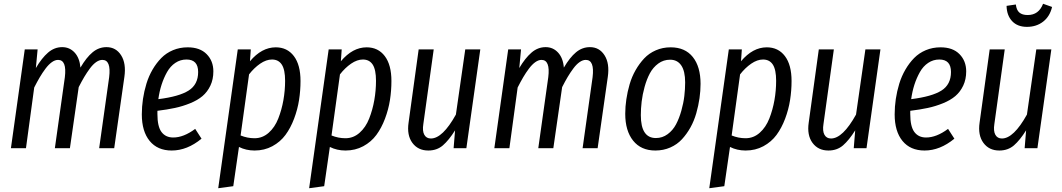

<svg xmlns="http://www.w3.org/2000/svg" viewBox="-20 -789 5653 1022"><path d="M546.9 -538.1Q597.2 -538.1 624.8 -494.6Q652.3 -451.2 642.1 -379.9L587.9 0H507.8L561 -377.9Q572.3 -470.2 524.9 -470.2Q508.8 -470.2 491.9 -458.5Q475.1 -446.8 458.7 -424.8Q442.4 -402.8 428.5 -379.4Q414.6 -356 398.9 -325.2L352.1 0H272L325.2 -377.9Q336.4 -470.2 289.1 -470.2Q272.9 -470.2 255.9 -458Q238.8 -445.8 222.2 -423.6Q205.6 -401.4 191.7 -377.7Q177.7 -354 162.1 -323.2L118.2 0H38.1L111.8 -525.9H180.2L170.9 -426.8Q202.1 -480 235.8 -509Q269.5 -538.1 311 -538.1Q350.6 -538.1 377.2 -509.3Q403.8 -480.5 408.2 -429.2Q439.9 -483.4 472.9 -510.7Q505.9 -538.1 546.9 -538.1Z M1115.7 -409.2Q1115.7 -366.7 1099.9 -333.3Q1084 -299.8 1057.9 -277.6Q1031.7 -255.4 991.9 -239.3Q952.1 -223.1 911.1 -214.4Q870.1 -205.6 817.9 -199.2V-182.1Q817.9 -115.2 839.8 -86.2Q861.8 -57.1 901.9 -57.1Q957.5 -57.1 1019 -103L1052.7 -50.8Q976.1 12.2 894 12.2Q818.4 12.2 776.6 -38.8Q734.9 -89.8 734.9 -180.2Q734.9 -221.2 741 -262.2Q747.1 -303.2 759.5 -343.8Q772 -384.3 792.2 -418.9Q812.5 -453.6 838.6 -480.2Q864.7 -506.8 900.9 -522Q937 -537.1 979 -537.1Q1044.4 -537.1 1080.1 -500.7Q1115.7 -464.4 1115.7 -409.2ZM972.7 -472.2Q939.9 -472.2 913.3 -454.3Q886.7 -436.5 869.1 -405.3Q851.6 -374 840.1 -338.4Q828.6 -302.7 822.8 -261.2Q933.1 -274.9 983.9 -306.9Q1034.7 -338.9 1034.7 -405.8Q1034.7 -472.2 972.7 -472.2Z M1141.6 212.9 1245.6 -525.9H1314.9L1310.5 -462.9Q1373 -537.1 1447.8 -537.1Q1508.8 -537.1 1544.2 -490.5Q1579.6 -443.8 1579.6 -357.9Q1579.6 -306.6 1571.8 -256.6Q1564 -206.5 1545.4 -157.2Q1526.9 -107.9 1499.5 -70.8Q1472.2 -33.7 1429.7 -10.7Q1387.2 12.2 1335 12.2Q1289.6 12.2 1252 -6.8L1221.7 202.1ZM1335 -53.2Q1377.4 -53.2 1410.2 -82.3Q1442.9 -111.3 1461.2 -158Q1479.5 -204.6 1488.5 -255.9Q1497.6 -307.1 1497.6 -358.9Q1497.6 -418 1480 -445.1Q1462.4 -472.2 1427.7 -472.2Q1397 -472.2 1364.7 -450Q1332.5 -427.7 1305.7 -393.1L1260.7 -67.9Q1296.9 -53.2 1335 -53.2Z M1625.5 212.9 1729.5 -525.9H1798.8L1794.4 -462.9Q1856.9 -537.1 1931.6 -537.1Q1992.7 -537.1 2028.1 -490.5Q2063.5 -443.8 2063.5 -357.9Q2063.5 -306.6 2055.7 -256.6Q2047.9 -206.5 2029.3 -157.2Q2010.7 -107.9 1983.4 -70.8Q1956.1 -33.7 1913.6 -10.7Q1871.1 12.2 1818.8 12.2Q1773.4 12.2 1735.8 -6.8L1705.6 202.1ZM1818.8 -53.2Q1861.3 -53.2 1894 -82.3Q1926.8 -111.3 1945.1 -158Q1963.4 -204.6 1972.4 -255.9Q1981.4 -307.1 1981.4 -358.9Q1981.4 -418 1963.9 -445.1Q1946.3 -472.2 1911.6 -472.2Q1880.9 -472.2 1848.6 -450Q1816.4 -427.7 1789.6 -393.1L1744.6 -67.9Q1780.8 -53.2 1818.8 -53.2Z M2259.8 12.2Q2205.1 12.2 2175 -28.6Q2145 -69.3 2154.8 -136.2L2208.5 -525.9H2288.6L2233.4 -128.9Q2227.5 -91.8 2238.5 -71.8Q2249.5 -51.8 2273.4 -51.8Q2335.9 -51.8 2406.7 -179.2L2456.5 -525.9H2536.6L2462.4 0H2394.5L2402.3 -95.2Q2369.1 -42.5 2337.4 -15.1Q2305.7 12.2 2259.8 12.2Z M3120.1 -538.1Q3170.4 -538.1 3198 -494.6Q3225.6 -451.2 3215.3 -379.9L3161.1 0H3081.1L3134.3 -377.9Q3145.5 -470.2 3098.1 -470.2Q3082 -470.2 3065.2 -458.5Q3048.3 -446.8 3032 -424.8Q3015.6 -402.8 3001.7 -379.4Q2987.8 -356 2972.2 -325.2L2925.3 0H2845.2L2898.4 -377.9Q2909.7 -470.2 2862.3 -470.2Q2846.2 -470.2 2829.1 -458Q2812 -445.8 2795.4 -423.6Q2778.8 -401.4 2764.9 -377.7Q2751 -354 2735.4 -323.2L2691.4 0H2611.3L2685.1 -525.9H2753.4L2744.1 -426.8Q2775.4 -480 2809.1 -509Q2842.8 -538.1 2884.3 -538.1Q2923.8 -538.1 2950.4 -509.3Q2977.1 -480.5 2981.4 -429.2Q3013.2 -483.4 3046.1 -510.7Q3079.1 -538.1 3120.1 -538.1Z M3468.3 12.2Q3392.1 12.2 3350.1 -40.3Q3308.1 -92.8 3308.1 -183.1Q3308.1 -221.2 3314 -260.7Q3319.8 -300.3 3331.5 -340.6Q3343.3 -380.9 3363.3 -415.8Q3383.3 -450.7 3408.9 -478Q3434.6 -505.4 3470.9 -521.2Q3507.3 -537.1 3549.8 -537.1Q3626.5 -537.1 3667.7 -485.6Q3709 -434.1 3709 -342.8Q3709 -305.2 3703.4 -266.1Q3697.8 -227.1 3686.3 -186.5Q3674.8 -146 3655.3 -110.8Q3635.7 -75.7 3610.1 -47.9Q3584.5 -20 3547.9 -3.9Q3511.2 12.2 3468.3 12.2ZM3471.2 -54.2Q3505.9 -54.2 3533.7 -74.7Q3561.5 -95.2 3578.4 -127Q3595.2 -158.7 3606.7 -199.5Q3618.2 -240.2 3622.6 -277.6Q3627 -314.9 3627 -350.1Q3627 -410.6 3606.2 -440.9Q3585.4 -471.2 3546.9 -471.2Q3511.7 -471.2 3483.9 -450.7Q3456.1 -430.2 3439.2 -398.7Q3422.4 -367.2 3411.1 -326.4Q3399.9 -285.6 3395.5 -248.5Q3391.1 -211.4 3391.1 -175.8Q3391.1 -54.2 3471.2 -54.2Z M3755.4 212.9 3859.4 -525.9H3928.7L3924.3 -462.9Q3986.8 -537.1 4061.5 -537.1Q4122.6 -537.1 4158 -490.5Q4193.4 -443.8 4193.4 -357.9Q4193.4 -306.6 4185.5 -256.6Q4177.7 -206.5 4159.2 -157.2Q4140.6 -107.9 4113.3 -70.8Q4085.9 -33.7 4043.5 -10.7Q4001 12.2 3948.7 12.2Q3903.3 12.2 3865.7 -6.8L3835.4 202.1ZM3948.7 -53.2Q3991.2 -53.2 4023.9 -82.3Q4056.6 -111.3 4075 -158Q4093.3 -204.6 4102.3 -255.9Q4111.3 -307.1 4111.3 -358.9Q4111.3 -418 4093.8 -445.1Q4076.2 -472.2 4041.5 -472.2Q4010.7 -472.2 3978.5 -450Q3946.3 -427.7 3919.4 -393.1L3874.5 -67.9Q3910.6 -53.2 3948.7 -53.2Z M4389.6 12.2Q4335 12.2 4304.9 -28.6Q4274.9 -69.3 4284.7 -136.2L4338.4 -525.9H4418.5L4363.3 -128.9Q4357.4 -91.8 4368.4 -71.8Q4379.4 -51.8 4403.3 -51.8Q4465.8 -51.8 4536.6 -179.2L4586.4 -525.9H4666.5L4592.3 0H4524.4L4532.2 -95.2Q4499 -42.5 4467.3 -15.1Q4435.5 12.2 4389.6 12.2Z M5123 -409.2Q5123 -366.7 5107.2 -333.3Q5091.3 -299.8 5065.2 -277.6Q5039.1 -255.4 4999.3 -239.3Q4959.5 -223.1 4918.5 -214.4Q4877.4 -205.6 4825.2 -199.2V-182.1Q4825.2 -115.2 4847.2 -86.2Q4869.1 -57.1 4909.2 -57.1Q4964.8 -57.1 5026.4 -103L5060.1 -50.8Q4983.4 12.2 4901.4 12.2Q4825.7 12.2 4783.9 -38.8Q4742.2 -89.8 4742.2 -180.2Q4742.2 -221.2 4748.3 -262.2Q4754.4 -303.2 4766.8 -343.8Q4779.3 -384.3 4799.6 -418.9Q4819.8 -453.6 4845.9 -480.2Q4872.1 -506.8 4908.2 -522Q4944.3 -537.1 4986.3 -537.1Q5051.8 -537.1 5087.4 -500.7Q5123 -464.4 5123 -409.2ZM4980 -472.2Q4947.3 -472.2 4920.7 -454.3Q4894 -436.5 4876.5 -405.3Q4858.9 -374 4847.4 -338.4Q4835.9 -302.7 4830.1 -261.2Q4940.4 -274.9 4991.2 -306.9Q5042 -338.9 5042 -405.8Q5042 -472.2 4980 -472.2Z M5337.9 -757.8 5387.2 -765.1Q5390.6 -735.4 5406 -722.2Q5421.4 -709 5450.2 -709Q5509.3 -709 5532.2 -769L5580.1 -752Q5568.4 -701.7 5532.5 -673.8Q5496.6 -646 5446.3 -646Q5396 -646 5367.4 -676.5Q5338.9 -707 5337.9 -757.8ZM5299.3 12.2Q5244.6 12.2 5214.6 -28.6Q5184.6 -69.3 5194.3 -136.2L5248 -525.9H5328.1L5272.9 -128.9Q5267.1 -91.8 5278.1 -71.8Q5289.1 -51.8 5313 -51.8Q5375.5 -51.8 5446.3 -179.2L5496.1 -525.9H5576.2L5502 0H5434.1L5441.9 -95.2Q5408.7 -42.5 5377 -15.1Q5345.2 12.2 5299.3 12.2Z"/></svg>

Font: Fira Sans Compressed Book
Style: Italic
Weight: 350
Width: 3
Italic angle: -8°
Designer: Carrois Corporate & Edenspiekermann AG
Foundry: Carrois Corporate GbR & Edenspiekermann AG
Version: Version 4.203;PS 004.203;hotconv 1.0.88;makeotf.lib2.5.64775